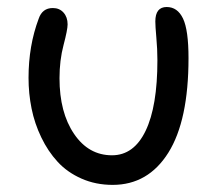

<svg xmlns="http://www.w3.org/2000/svg" viewBox="-20 -515 618 545"><path d="M299.8 9.8Q251.5 9.8 211.2 -8.1Q170.9 -25.9 143.6 -55.7Q116.2 -85.4 97.2 -125Q78.1 -164.6 69.6 -207Q61 -249.5 61 -293.9Q61 -385.3 89.8 -461.9Q100.1 -492.2 129.9 -492.2Q148.9 -492.2 160.4 -479.2Q171.9 -466.3 171.9 -445.8Q171.9 -430.7 160.4 -387.2Q148.9 -343.8 148.9 -293Q148.9 -195.8 190.2 -135Q231.4 -74.2 297.9 -74.2Q359.9 -74.2 393.3 -143.6Q426.8 -212.9 426.8 -344.2Q426.8 -375.5 423.8 -408.2Q420.9 -440.9 420.9 -454.1Q420.9 -495.1 453.1 -495.1Q483.9 -495.1 499.5 -462.4Q515.1 -429.7 515.1 -350.1Q515.1 -172.9 457.8 -81.5Q400.4 9.8 299.8 9.8Z"/></svg>

Font: Shantell Sans Normal
Style: Regular
Weight: 400
Designer: Stephen Nixon, Anya Danilova, Shantell Martin
Foundry: Arrow Type
Version: Version 1.006;[559af2be0]